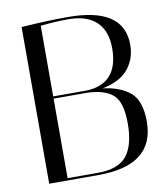

<svg xmlns="http://www.w3.org/2000/svg" viewBox="-80 -767 729 835"><g transform="rotate(-10 285.0 -350.0)"><path d="M70 -692Q186 -700 275 -700Q522 -700 522 -535Q522 -473 486 -428.5Q450 -384 371 -368Q447 -359 491 -322Q535 -285 535 -193Q535 0 288 0H70ZM153 -10H288Q377 -10 414.5 -56.5Q452 -103 452 -199Q452 -295 414 -327Q376 -359 301 -361H153ZM275 -690Q217 -690 153 -683V-371H301Q442 -377 442 -533Q442 -609 400 -649.5Q358 -690 275 -690Z"/></g></svg>

Font: Italiana
Style: Regular
Weight: 400
Designer: Santiago Orozco
Foundry: Santiago Orozco
Version: Version 001.001